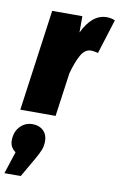

<svg xmlns="http://www.w3.org/2000/svg" viewBox="-133 -604 621 997"><g transform="rotate(10 177.5 -106.0)"><path d="M391 -542 334 -360Q312 -366 297 -366Q265 -366 244 -329.5Q223 -293 206 -229L174 0H-12L62 -534H221V-448Q270 -551 348 -551Q370 -551 391 -542ZM143 139Q143 164 135 185Q127 206 106 242L50 339H-36L2 222Q-28 201 -28 165Q-28 120 -1.5 91.5Q25 63 65 63Q100 63 121.5 84Q143 105 143 139Z"/></g></svg>

Font: Fira Sans Extra Condensed Black
Style: Italic
Weight: 900
Width: 3
Italic angle: -8°
Designer: Carrois Corporate & Edenspiekermann AG
Foundry: Carrois Corporate GbR & Edenspiekermann AG
Version: Version 4.203